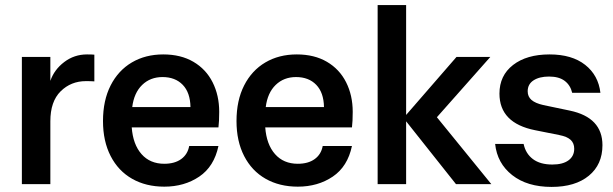

<svg xmlns="http://www.w3.org/2000/svg" viewBox="-20 -724 2412 755"><path d="M66 0V-500H178V-406Q193 -450 232.5 -480Q272 -510 322 -510Q342 -510 351 -509V-404Q338 -405 318 -405Q259 -405 218.5 -365Q178 -325 178 -247V0Z M839 -223H498Q503 -156 536.5 -118Q570 -80 626 -80Q667 -80 692.5 -98.5Q718 -117 724 -150H839Q822 -69 763.5 -29.5Q705 10 626 10Q554 10 499.5 -21Q445 -52 415 -110.5Q385 -169 385 -248Q385 -329 415 -388Q445 -447 498.5 -478.5Q552 -510 622 -510Q691 -510 740.5 -481Q790 -452 816 -400.5Q842 -349 842 -284Q842 -247 839 -223ZM729 -303Q728 -360 698.5 -390.5Q669 -421 619 -421Q571 -421 539 -390Q507 -359 500 -303Z M1364 -223H1023Q1028 -156 1061.5 -118Q1095 -80 1151 -80Q1192 -80 1217.5 -98.5Q1243 -117 1249 -150H1364Q1347 -69 1288.5 -29.5Q1230 10 1151 10Q1079 10 1024.5 -21Q970 -52 940 -110.5Q910 -169 910 -248Q910 -329 940 -388Q970 -447 1023.5 -478.5Q1077 -510 1147 -510Q1216 -510 1265.5 -481Q1315 -452 1341 -400.5Q1367 -349 1367 -284Q1367 -247 1364 -223ZM1254 -303Q1253 -360 1223.5 -390.5Q1194 -421 1144 -421Q1096 -421 1064 -390Q1032 -359 1025 -303Z M1698 -263 1912 0H1773L1577 -247V0H1465V-704H1577V-272L1775 -500H1908Z M1927 -158H2039Q2047 -120 2075.5 -98.5Q2104 -77 2152 -77Q2193 -77 2215.5 -93.5Q2238 -110 2238 -139Q2238 -161 2224 -174Q2210 -187 2179 -193L2084 -212Q1944 -240 1944 -356Q1944 -427 1997.5 -468.5Q2051 -510 2141 -510Q2229 -510 2281 -469Q2333 -428 2341 -359H2230Q2223 -389 2200.5 -406Q2178 -423 2139 -423Q2101 -423 2078 -408Q2055 -393 2055 -365Q2055 -344 2070 -331Q2085 -318 2116 -311L2221 -289Q2349 -262 2349 -153Q2349 -77 2295.5 -33Q2242 11 2149 11Q2053 11 1994 -35.5Q1935 -82 1927 -158Z"/></svg>

Font: CBA Beacon Sans Bold
Style: Regular
Weight: 700
Designer: Wei Huang
Foundry: Wei Huang
Version: Version 1.002